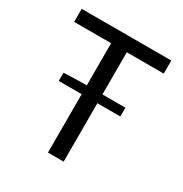

<svg xmlns="http://www.w3.org/2000/svg" viewBox="-155 -773 847 891"><g transform="rotate(30 268.0 -328.0)"><path d="M226 0V-313H103V-357L191 -360H226V-586H28V-656H508V-586H310V-360H433V-313H310V0Z"/></g></svg>

Font: Giro Regular
Style: Regular
Weight: 400
Designer: Paul D. Hunt
Foundry: Adobe Systems Incorporated
Version: Version 1.000;PS 1.0;hotconv 1.0.88;makeotf.lib2.5.647800